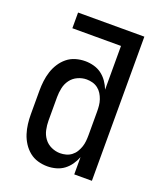

<svg xmlns="http://www.w3.org/2000/svg" viewBox="-138 -824 775 920"><g transform="rotate(20 250.0 -363.5)"><path d="M213 8Q188 8 164 1Q140 -6 121 -21.5Q102 -37 88.5 -58Q75 -79 67.5 -102.5Q60 -126 57 -150.5Q54 -175 54 -200V-320Q54 -345 57 -369.5Q60 -394 67.5 -417.5Q75 -441 88.5 -462Q102 -483 121 -498.5Q140 -514 164 -521Q188 -528 213 -528Q235 -528 257 -522Q279 -516 296.5 -503Q314 -490 327 -471.5Q340 -453 348 -432V-655H100V-735H438V0H348V-88Q340 -67 327 -48.5Q314 -30 296.5 -17Q279 -4 257 2Q235 8 213 8ZM249 -72Q264 -72 279 -76Q294 -80 306.5 -89.5Q319 -99 327 -112Q335 -125 340 -139.5Q345 -154 346.5 -169.5Q348 -185 348 -200V-320Q348 -335 346.5 -350.5Q345 -366 340 -380.5Q335 -395 327 -408Q319 -421 306.5 -430.5Q294 -440 279 -444Q264 -448 249 -448Q226 -448 204 -438Q182 -428 168 -409Q154 -390 149 -366.5Q144 -343 144 -320V-200Q144 -177 149 -153.5Q154 -130 168 -111Q182 -92 204 -82Q226 -72 249 -72Z"/></g></svg>

Font: Iosevka SS10 Medium
Style: Regular
Weight: 500
Monospace: yes
Designer: Belleve Invis
Foundry: Belleve Invis
Version: Version 28.0.6; ttfautohint (v1.8.4)